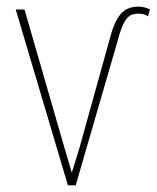

<svg xmlns="http://www.w3.org/2000/svg" viewBox="-20 -557 471 577"><path d="M218.3 -110.8 314.5 -457Q323.7 -487.3 335.2 -504.9Q346.7 -522.5 361.6 -529.8Q376.5 -537.1 395.5 -537.1Q406.7 -537.1 416.3 -534.2Q425.8 -531.2 430.7 -529.3L424.8 -507.8Q422.4 -510.3 414.3 -513.2Q406.2 -516.1 395 -516.1Q385.3 -516.1 375.2 -512.5Q365.2 -508.8 355.5 -493.7Q345.7 -478.5 336.4 -444.3L207.5 0H184.1ZM53.7 -528.3 174.3 -110.8 207 0H184.1L27.3 -528.3Z"/></svg>

Font: Roboto Condensed Thin
Style: Regular
Weight: 250
Width: 3
Designer: Christian Robertson
Foundry: Google
Version: Version 3.009; 2024